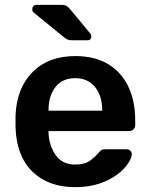

<svg xmlns="http://www.w3.org/2000/svg" viewBox="-20 -761 617 791"><path d="M290 10Q179 10 113.5 -54Q48 -118 44 -236Q44 -245 44 -261Q44 -277 44 -286Q49 -399 114.5 -464.5Q180 -530 290 -530Q371 -530 426 -496.5Q481 -463 509 -403.5Q537 -344 537 -266V-245Q537 -235 530 -228Q523 -221 512 -221H180V-213Q182 -161 209.5 -122Q237 -83 289 -83Q331 -83 353.5 -101Q376 -119 384 -129Q393 -140 398 -143Q403 -146 415 -146H501Q511 -146 517 -140Q523 -134 523 -125Q522 -109 506.5 -86Q491 -63 461.5 -41Q432 -19 389 -4.5Q346 10 290 10ZM180 -305H401V-308Q401 -366 371.5 -402.5Q342 -439 290 -439Q237 -439 208.5 -402.5Q180 -366 180 -308ZM278 -595Q266 -595 258.5 -598Q251 -601 243 -608L118 -710Q113 -715 113 -722Q113 -741 132 -741H232Q245 -741 252.5 -737.5Q260 -734 269 -723L351 -624Q356 -619 356 -611Q356 -595 340 -595Z"/></svg>

Font: Rubik Medium
Style: Regular
Weight: 500
Designer: Hubert and Fischer
Foundry: Hubert and Fischer
Version: Version 2.300; ttfautohint (v1.8.4.7-5d5b);gftools[0.9.30]